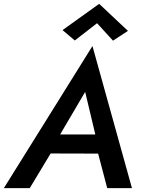

<svg xmlns="http://www.w3.org/2000/svg" viewBox="-48 -981 737 1001"><path d="M161 -181 522 -180 517 -280H199ZM396 -502 458 -242 455 -213 511 0H640L434 -741L-28 0H107L239 -219L245 -245ZM458 -860 541 -769 619 -820 469 -961 278 -824 342 -770Z"/></svg>

Font: Jost Medium
Style: Italic
Weight: 500
Italic angle: -5°
Version: Version 3.710